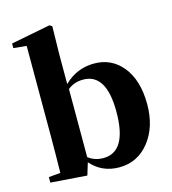

<svg xmlns="http://www.w3.org/2000/svg" viewBox="-122 -925 933 1042"><g transform="rotate(-15 344.5 -404.5)"><path d="M265 -82Q301 -54 349 -54Q482 -54 482 -279Q482 -494 352 -494Q300 -494 265 -464ZM263 -493Q334 -563 432 -563Q529 -563 590 -489Q654 -411 654 -275Q654 -149 590 -67Q524 17 420 17Q323 17 261 -54L240 15L36 0V-31L102 -37Q104 -153 104 -238V-750L31 -757V-783L252 -826L266 -817L263 -656Z"/></g></svg>

Font: Source Han Serif SC Heavy
Style: Regular
Weight: 900
Designer: Ryoko NISHIZUKA  (kana & ideographs); Frank Grießhammer (Latin, Greek & Cyrillic); Wenlong ZHANG  (bopomofo); Sandoll Co
Foundry: Adobe Systems Incorporated
Version: Version 1.001 October 20, 2017